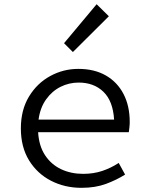

<svg xmlns="http://www.w3.org/2000/svg" viewBox="-20 -879 707 912"><path d="M497.1 -801.8 326.2 -631.8 284.2 -673.8 439 -858.9ZM163.1 -311H522Q516.6 -399.4 471.2 -443.1Q425.8 -486.8 354 -486.8Q308.1 -486.8 267.6 -466.6Q227.1 -446.3 199 -407Q170.9 -367.7 163.1 -311ZM543.9 -105 574.2 -49.8Q534.2 -24.4 483.6 -5.6Q433.1 13.2 367.2 13.2Q287.6 13.2 222.2 -20.5Q156.7 -54.2 117.9 -117.4Q79.1 -180.7 79.1 -269Q79.1 -356.9 117.7 -420.4Q156.2 -483.9 218.5 -517.8Q280.8 -551.8 352.1 -551.8Q428.2 -551.8 482.7 -520.5Q537.1 -489.3 566.7 -432.6Q596.2 -376 596.2 -299.8Q596.2 -286.6 594.7 -273.7Q593.3 -260.7 591.8 -251H161.1Q165 -185.5 194.1 -141.6Q223.1 -97.7 270 -75.4Q316.9 -53.2 375 -53.2Q424.3 -53.2 465.8 -67.1Q507.3 -81.1 543.9 -105Z"/></svg>

Font: Shanggu Mono N
Style: Regular
Weight: 350
Designer: GuiWonder
Version: Version 1.021